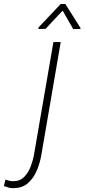

<svg xmlns="http://www.w3.org/2000/svg" viewBox="-149 -742 430 976"><path d="M122.6 -528.3H159.7L61.5 43.5Q55.2 83 39.1 122.6Q22.9 162.1 -6.3 188.5Q-35.6 214.8 -83 214.4Q-96.2 214.4 -106.9 211.2Q-117.7 208 -129.4 203.6L-121.1 170.9Q-112.3 174.3 -102.1 176.8Q-91.8 179.2 -82 179.2Q-47.4 179.2 -25.9 157.2Q-4.4 135.3 7.3 103.8Q19 72.3 23.9 43.5ZM183.1 -721.7 260.3 -599.6 259.8 -594.7 223.1 -594.2 169.4 -688 82.5 -595.2 46.4 -594.7 46.9 -602.5 159.7 -721.7Z"/></svg>

Font: Roboto Condensed ExtraLight
Style: Italic
Weight: 250
Italic angle: -12°
Designer: Christian Robertson
Foundry: Google
Version: Version 3.008; 2023